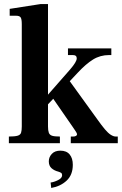

<svg xmlns="http://www.w3.org/2000/svg" viewBox="-20 -710 605 952"><path d="M24 0V-33Q53 -33 67 -37Q81 -41 84.5 -52Q88 -63 88 -83V-590Q88 -615 82.5 -623.5Q77 -632 59 -632H28V-666L182 -690H218V-83Q218 -63 222 -52Q226 -41 238 -37Q250 -33 277 -33V0ZM331 0V-33H343Q351 -33 356.5 -36Q362 -39 362 -44Q362 -49 355.5 -58.5Q349 -68 341 -80L231 -239L311 -328L462 -119Q484 -88 500 -69Q516 -50 529.5 -41.5Q543 -33 554 -33H564V0ZM142 -112V-154L328 -366Q360 -403 360.5 -420Q361 -437 341 -437H317V-470H532V-437H521Q477 -437 441.5 -415Q406 -393 366 -350ZM234 222 231 195Q248 193 268 183Q288 173 288 159Q288 151 283.5 147.5Q279 144 269 141Q249 136 235.5 124Q222 112 222 90Q222 69 237 53Q252 37 279 37Q310 37 325.5 56Q341 75 341 107Q341 157 310.5 185.5Q280 214 234 222Z"/></svg>

Font: Frank Ruhl Libre SemiBold
Style: Regular
Weight: 600
Designer: Yanek Iontef
Foundry: Fontef
Version: Version 6.003;gftools[0.9.30]